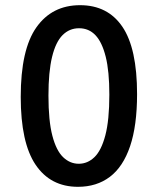

<svg xmlns="http://www.w3.org/2000/svg" viewBox="-20 -708 609 741"><path d="M402 -343Q402 -433 388 -489Q374 -545 348.5 -572Q323 -599 285 -599Q248 -599 221.5 -572.5Q195 -546 181 -488.5Q167 -431 167 -339Q167 -242 182 -184.5Q197 -127 223.5 -101.5Q250 -76 284 -76Q318 -76 344.5 -101.5Q371 -127 386.5 -185.5Q402 -244 402 -343ZM509 -345Q509 -223 482 -143.5Q455 -64 404 -25.5Q353 13 281 13Q175 13 117.5 -72Q60 -157 60 -334Q60 -517 120.5 -602.5Q181 -688 289 -688Q396 -688 452.5 -604.5Q509 -521 509 -345Z"/></svg>

Font: Yaldevi SemiBold
Style: Regular
Weight: 600
Designer: Sol Matas, Rajitha Manaperi, Kosala Senevirathne
Foundry: Mooniak
Version: Version 1.100